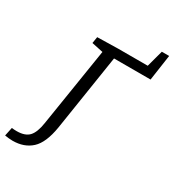

<svg xmlns="http://www.w3.org/2000/svg" viewBox="-317 -756 1006 1111"><g transform="rotate(30 186.0 -200.0)"><path d="M-58 239Q-73 239 -85 237.5Q-97 236 -110 234L-98 177Q-81 179 -65 179Q-9 179 17 151Q43 123 53 57L136 -466L60 -482L67 -525L206 -528H403L433 -639H482L457 -467H213L134 40Q116 150 67.5 194.5Q19 239 -58 239Z"/></g></svg>

Font: Bitter
Style: Italic
Weight: 400
Italic angle: -9°
Designer: Sol Matas, and Bitter project Authors
Foundry: Sol Matas
Version: Version 2.001